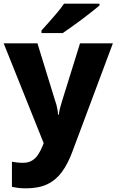

<svg xmlns="http://www.w3.org/2000/svg" viewBox="-21 -786 635 1046"><path d="M-1 -550H183L280 -235Q284 -225 287 -212.5Q290 -200 292.5 -187Q295 -174 295 -161H299Q302 -182 307 -200.5Q312 -219 317 -235L415 -550H594L373 41Q349 106 316.5 150.5Q284 195 237 217.5Q190 240 121 240Q95 240 76 237.5Q57 235 44 232V95Q55 97 70.5 99Q86 101 103 101Q134 101 154 88.5Q174 76 187.5 55Q201 34 211 9L217 -6ZM521 -756Q504 -742 478.5 -721.5Q453 -701 424 -679.5Q395 -658 367.5 -638.5Q340 -619 321 -606H205V-620Q222 -639 245 -664.5Q268 -690 290.5 -717Q313 -744 328 -766H521Z"/></svg>

Font: Noto Sans Oriya ExtraBold
Style: Regular
Weight: 800
Version: Version 2.003